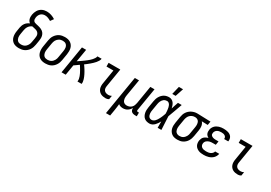

<svg xmlns="http://www.w3.org/2000/svg" viewBox="32 -1841 4436 3144"><g transform="rotate(30 2250.0 -269.5)"><path d="M204 8Q175 8 147 2Q119 -4 96.5 -19Q74 -34 59 -56.5Q44 -79 37.5 -106Q31 -133 31 -161.5Q31 -190 36 -219L48 -292Q52 -314 60.5 -336Q69 -358 83.5 -377.5Q98 -397 118 -411.5Q138 -426 160 -435Q145 -446 134.5 -461.5Q124 -477 119 -496Q114 -515 114 -535Q114 -555 117 -575Q121 -597 128.5 -618.5Q136 -640 148 -660Q160 -680 177.5 -696.5Q195 -713 216 -723.5Q237 -734 259.5 -738.5Q282 -743 304 -743Q349 -743 390 -729Q431 -715 466 -692L424 -634Q398 -650 369.5 -661.5Q341 -673 308 -673Q288 -673 267.5 -666Q247 -659 231 -643.5Q215 -628 206 -608Q197 -588 194 -568Q191 -551 192.5 -534Q194 -517 203 -504Q212 -491 227.5 -485Q243 -479 259.5 -475.5Q276 -472 292 -468.5Q308 -465 323.5 -460Q339 -455 354 -448.5Q369 -442 382 -432.5Q395 -423 405 -411Q415 -399 422 -384.5Q429 -370 432.5 -354Q436 -338 436.5 -321.5Q437 -305 434.5 -287.5Q432 -270 430 -253L418 -181Q414 -156 405.5 -131Q397 -106 383 -83.5Q369 -61 348.5 -43Q328 -25 304 -13Q280 -1 254 3.5Q228 8 204 8ZM204 -62Q220 -62 237 -65.5Q254 -69 269.5 -77.5Q285 -86 297.5 -99Q310 -112 319 -127.5Q328 -143 333 -159.5Q338 -176 340 -192L353 -265Q356 -285 357 -306Q358 -327 350.5 -344.5Q343 -362 328.5 -374.5Q314 -387 295 -393.5Q276 -400 256.5 -403.5Q237 -407 218 -412Q198 -404 181 -390Q164 -376 152.5 -358Q141 -340 134.5 -320Q128 -300 125 -280L113 -208Q110 -190 109 -172.5Q108 -155 111 -138.5Q114 -122 121.5 -107Q129 -92 141 -81.5Q153 -71 169.5 -66.5Q186 -62 204 -62Z M703 8Q674 8 646.5 2Q619 -4 596.5 -19Q574 -34 559 -56.5Q544 -79 537.5 -106Q531 -133 531 -161.5Q531 -190 536 -219L556 -339Q560 -364 568 -389Q576 -414 591 -436.5Q606 -459 626 -477.5Q646 -496 670 -507.5Q694 -519 719.5 -523.5Q745 -528 770 -528Q799 -528 826.5 -522Q854 -516 876.5 -501Q899 -486 914.5 -463.5Q930 -441 936.5 -414Q943 -387 942.5 -358.5Q942 -330 938 -301L918 -181Q914 -156 905.5 -131Q897 -106 882.5 -83.5Q868 -61 848 -42.5Q828 -24 804 -12.5Q780 -1 754 3.5Q728 8 703 8ZM704 -62Q720 -62 737 -65.5Q754 -69 769.5 -77.5Q785 -86 797.5 -99Q810 -112 819 -127.5Q828 -143 833 -159.5Q838 -176 840 -192L860 -312Q863 -330 864 -347.5Q865 -365 862.5 -381.5Q860 -398 852.5 -413Q845 -428 832.5 -438.5Q820 -449 804 -453.5Q788 -458 770 -458Q754 -458 736.5 -454.5Q719 -451 704 -442.5Q689 -434 676 -421Q663 -408 654 -392.5Q645 -377 640.5 -360.5Q636 -344 633 -328L613 -208Q610 -190 609 -172.5Q608 -155 611 -138.5Q614 -122 621.5 -107Q629 -92 641 -81.5Q653 -71 669.5 -66.5Q686 -62 704 -62Z M1008 0 1094 -520H1173L1133 -281Q1151 -293 1169.5 -305.5Q1188 -318 1206.5 -331Q1225 -344 1243 -357Q1261 -370 1278.5 -384Q1296 -398 1313 -413Q1330 -428 1344.5 -444.5Q1359 -461 1371 -480Q1383 -499 1387 -520H1466Q1462 -496 1449 -474Q1436 -452 1419 -432.5Q1402 -413 1383 -395Q1364 -377 1344.5 -360.5Q1325 -344 1304.5 -328Q1284 -312 1263 -297Q1275 -280 1286.5 -263.5Q1298 -247 1308.5 -229.5Q1319 -212 1329 -194.5Q1339 -177 1348 -159Q1357 -141 1365 -122Q1373 -103 1379 -83.5Q1385 -64 1388 -43Q1391 -22 1388 0H1309Q1313 -25 1308.5 -48.5Q1304 -72 1296 -94Q1288 -116 1277.5 -137Q1267 -158 1255.5 -178Q1244 -198 1232 -218Q1220 -238 1207 -257Q1186 -241 1163 -225.5Q1140 -210 1119 -195L1087 0Z M1846 8Q1820 8 1795 3.5Q1770 -1 1749 -12.5Q1728 -24 1712.5 -43Q1697 -62 1689.5 -85Q1682 -108 1681.5 -134Q1681 -160 1686 -186L1729 -450H1598V-520H1819L1762 -174Q1758 -151 1761 -129Q1764 -107 1778 -91Q1792 -75 1813.5 -68.5Q1835 -62 1858 -62Q1872 -62 1886.5 -66Q1901 -70 1915 -78L1903 -8Q1890 0 1875 4Q1860 8 1846 8Z M1972 215 2094 -520H2173L2121 -208Q2118 -191 2117 -174Q2116 -157 2118 -140.5Q2120 -124 2126.5 -109Q2133 -94 2144.5 -83Q2156 -72 2171.5 -67Q2187 -62 2204 -62Q2227 -62 2250.5 -70.5Q2274 -79 2291.5 -96.5Q2309 -114 2318 -137Q2327 -160 2331 -183L2387 -520H2466L2394 -87Q2393 -82 2394 -77Q2395 -72 2397.5 -68.5Q2400 -65 2405 -63.5Q2410 -62 2415 -62H2436L2435 8H2403Q2384 8 2365.5 3Q2347 -2 2334 -14Q2321 -26 2316.5 -44.5Q2312 -63 2314 -82Q2304 -62 2289 -45Q2274 -28 2255 -15.5Q2236 -3 2214.5 2.5Q2193 8 2172 8Q2148 8 2125.5 1.5Q2103 -5 2086 -20Q2083 12 2078.5 44Q2074 76 2069 108L2051 215Z M2673 8Q2646 8 2620 1Q2594 -6 2574.5 -22Q2555 -38 2543 -61.5Q2531 -85 2526 -111Q2521 -137 2522 -164.5Q2523 -192 2528 -219L2548 -339Q2552 -363 2559 -386.5Q2566 -410 2578 -431.5Q2590 -453 2607.5 -472Q2625 -491 2646.5 -504Q2668 -517 2692.5 -522.5Q2717 -528 2740 -528Q2767 -528 2790 -516Q2813 -504 2828 -483.5Q2843 -463 2851.5 -439Q2860 -415 2866 -389L2867 -392Q2877 -424 2887.5 -456Q2898 -488 2909 -520H2980Q2956 -453 2932.5 -386Q2909 -319 2883 -252Q2887 -189 2889.5 -126Q2892 -63 2896 0H2825Q2825 -30 2825 -60Q2825 -90 2825 -120Q2813 -97 2798 -75Q2783 -53 2764.5 -34Q2746 -15 2722 -3.5Q2698 8 2673 8ZM2674 -62Q2689 -62 2705 -70Q2721 -78 2732.5 -89.5Q2744 -101 2753.5 -115Q2763 -129 2771 -143.5Q2779 -158 2786.5 -173Q2794 -188 2800 -203Q2806 -218 2812 -233.5Q2818 -249 2823 -264Q2823 -284 2821.5 -303.5Q2820 -323 2817.5 -342.5Q2815 -362 2811 -380.5Q2807 -399 2798.5 -416Q2790 -433 2775.5 -445.5Q2761 -458 2741 -458Q2726 -458 2710 -453.5Q2694 -449 2681 -439Q2668 -429 2658 -415.5Q2648 -402 2641.5 -387.5Q2635 -373 2631 -358Q2627 -343 2625 -328L2605 -208Q2602 -192 2600.5 -175.5Q2599 -159 2600.5 -143.5Q2602 -128 2606.5 -113Q2611 -98 2620 -86Q2629 -74 2643.5 -68Q2658 -62 2674 -62ZM2755 -600 2792 -754H2870L2819 -600Z M3200 8Q3171 8 3143.5 2Q3116 -4 3094.5 -19.5Q3073 -35 3058 -57.5Q3043 -80 3036.5 -106.5Q3030 -133 3030.5 -162Q3031 -191 3036 -219L3056 -339Q3060 -364 3068 -388Q3076 -412 3090.5 -434Q3105 -456 3125 -474Q3145 -492 3168 -503.5Q3191 -515 3216 -521.5Q3241 -528 3265 -528H3281L3524 -520L3512 -450L3398 -454Q3411 -440 3419.5 -422Q3428 -404 3431.5 -384Q3435 -364 3434 -343Q3433 -322 3430 -301L3410 -181Q3406 -156 3397.5 -131.5Q3389 -107 3375.5 -84.5Q3362 -62 3342 -43.5Q3322 -25 3298.5 -13Q3275 -1 3249.5 3.5Q3224 8 3200 8ZM3200 -62Q3216 -62 3232.5 -65.5Q3249 -69 3264 -78Q3279 -87 3291 -100Q3303 -113 3312 -128.5Q3321 -144 3325.5 -160Q3330 -176 3332 -192L3352 -312Q3355 -328 3356 -344.5Q3357 -361 3355.5 -376.5Q3354 -392 3348.5 -407Q3343 -422 3333 -433Q3323 -444 3308.5 -450.5Q3294 -457 3279 -458H3262Q3238 -458 3214 -447.5Q3190 -437 3172.5 -418Q3155 -399 3146 -375.5Q3137 -352 3133 -328L3113 -208Q3110 -191 3109 -173.5Q3108 -156 3110.5 -139.5Q3113 -123 3120 -108Q3127 -93 3139 -82.5Q3151 -72 3167 -67Q3183 -62 3200 -62Z M3698 8Q3673 8 3648 5Q3623 2 3601 -7Q3579 -16 3560.5 -31Q3542 -46 3531 -66.5Q3520 -87 3517 -111.5Q3514 -136 3518 -161Q3522 -181 3530.5 -200.5Q3539 -220 3555 -234Q3571 -248 3590 -257.5Q3609 -267 3629 -273Q3613 -281 3600 -293Q3587 -305 3580 -321Q3573 -337 3571.5 -355.5Q3570 -374 3573 -393Q3576 -414 3585.5 -434Q3595 -454 3610 -470.5Q3625 -487 3645 -498.5Q3665 -510 3685.5 -516.5Q3706 -523 3727.5 -525.5Q3749 -528 3770 -528Q3792 -528 3813 -525.5Q3834 -523 3854.5 -517Q3875 -511 3892.5 -500Q3910 -489 3921.5 -472.5Q3933 -456 3937.5 -435Q3942 -414 3939 -392L3937 -385H3859L3860 -388Q3863 -406 3854.5 -421Q3846 -436 3831.5 -444.5Q3817 -453 3799.5 -455.5Q3782 -458 3764 -458Q3746 -458 3727.5 -454.5Q3709 -451 3692 -441.5Q3675 -432 3664 -415.5Q3653 -399 3650 -381Q3648 -369 3649.5 -357Q3651 -345 3658 -336Q3665 -327 3675 -321Q3685 -315 3696.5 -311.5Q3708 -308 3720 -306.5Q3732 -305 3744 -305H3800L3789 -235H3733Q3719 -235 3704.5 -234Q3690 -233 3676 -229.5Q3662 -226 3648.5 -219.5Q3635 -213 3623.5 -203.5Q3612 -194 3604.5 -180.5Q3597 -167 3595 -153Q3591 -131 3599 -111.5Q3607 -92 3623.5 -81Q3640 -70 3661 -66Q3682 -62 3704 -62Q3723 -62 3743 -64.5Q3763 -67 3782 -75.5Q3801 -84 3816 -100Q3831 -116 3834 -135H3912V-134Q3908 -112 3897 -90.5Q3886 -69 3869.5 -52Q3853 -35 3832 -23Q3811 -11 3788 -4Q3765 3 3742.5 5.5Q3720 8 3698 8Z M4346 8Q4320 8 4295 3.5Q4270 -1 4249 -12.5Q4228 -24 4212.5 -43Q4197 -62 4189.5 -85Q4182 -108 4181.5 -134Q4181 -160 4186 -186L4229 -450H4098V-520H4319L4262 -174Q4258 -151 4261 -129Q4264 -107 4278 -91Q4292 -75 4313.5 -68.5Q4335 -62 4358 -62Q4372 -62 4386.5 -66Q4401 -70 4415 -78L4403 -8Q4390 0 4375 4Q4360 8 4346 8Z"/></g></svg>

Font: Iosevka Term Curly Oblique
Style: Regular
Weight: 400
Italic angle: -9°
Designer: Belleve Invis
Foundry: Belleve Invis
Version: Version 32.3.0